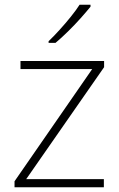

<svg xmlns="http://www.w3.org/2000/svg" viewBox="-20 -786 499 806"><path d="M416 0H41V-25L367 -496H66V-530H417V-504L90 -34H416ZM360 -758Q343 -737 318.5 -709.5Q294 -682 266 -654.5Q238 -627 213 -606H184V-613Q205 -633 230 -660.5Q255 -688 277.5 -716Q300 -744 314 -766H360Z"/></svg>

Font: Noto Sans Bengali ExtraLight
Style: Regular
Weight: 200
Designer: Jelle Bosma - Monotype Design Team
Foundry: Monotype Imaging Inc.
Version: Version 2.003; ttfautohint (v1.8.4.7-5d5b)